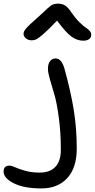

<svg xmlns="http://www.w3.org/2000/svg" viewBox="-218 -737 524 1061"><path d="M-43 -514.2Q-62 -514.2 -75 -525.1Q-87.9 -536.1 -87.9 -550.8Q-87.9 -563 -73.5 -580.1Q-59.1 -597.2 -6.8 -643.1Q7.8 -655.8 23.7 -670.9Q39.6 -686 46.6 -692.6Q53.7 -699.2 63.2 -705.8Q72.8 -712.4 81.8 -714.6Q90.8 -716.8 103 -716.8Q126 -716.8 142.6 -706.1Q159.2 -695.3 178.2 -666Q198.7 -636.2 220.7 -614.5Q242.7 -592.8 255.9 -584.5Q269 -576.2 277.6 -566.4Q286.1 -556.6 286.1 -544.9Q286.1 -529.3 274.4 -520.8Q262.7 -512.2 242.2 -512.2Q208 -512.2 177.2 -534.4Q146.5 -556.6 97.2 -623Q49.8 -573.2 21.5 -548.8Q-6.8 -524.4 -18.1 -519.3Q-29.3 -514.2 -43 -514.2ZM11.2 304.2Q-85.9 304.2 -142.1 275.6Q-198.2 247.1 -198.2 210.9Q-198.2 178.2 -165 178.2Q-154.3 178.2 -133.5 187.7Q-112.8 197.3 -77.9 207Q-43 216.8 2 216.8Q58.1 216.8 88.1 184.8Q118.2 152.8 118.2 90.8Q118.2 -5.4 106.9 -87.9Q95.7 -170.4 82.5 -214.4Q69.3 -258.3 58.1 -297.4Q46.9 -336.4 46.9 -356Q46.9 -384.8 58.8 -399.4Q70.8 -414.1 88.9 -414.1Q122.1 -414.1 138.2 -357.9Q172.9 -232.4 189.5 -130.1Q206.1 -27.8 206.1 84Q206.1 190.4 153.6 247.3Q101.1 304.2 11.2 304.2Z"/></svg>

Font: Shantell Sans Irregular Bouncy
Style: Regular
Weight: 400
Designer: Stephen Nixon, Anya Danilova, Shantell Martin
Foundry: Arrow Type
Version: Version 1.006;[9816181b4]